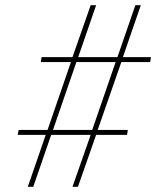

<svg xmlns="http://www.w3.org/2000/svg" viewBox="-20 -737 640 739"><path d="M87 -18 156 -218H48L52 -237H163L253 -498H137L140 -517H259L329 -717H350L281 -517H432L501 -717H522L453 -517H561L558 -498H447L356 -237H472L469 -218H350L280 -18H259L329 -218H177L108 -18ZM184 -237H335L425 -498H274Z"/></svg>

Font: Iosevka SS04 Thin Extended
Style: Italic
Weight: 100
Width: 7
Italic angle: -9°
Monospace: yes
Designer: Belleve Invis
Foundry: Belleve Invis
Version: Version 19.0.0; ttfautohint (v1.8.4)